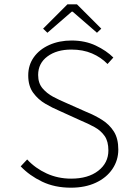

<svg xmlns="http://www.w3.org/2000/svg" viewBox="-20 -859 640 891"><path d="M309 12Q234 12 175.5 -16Q117 -44 76 -87L106 -119Q144 -78 196.5 -54Q249 -30 310 -30Q389 -30 436 -66.5Q483 -103 483 -161Q483 -203 465.5 -228Q448 -253 419 -269Q390 -285 354 -300L255 -345Q224 -358 190.5 -377.5Q157 -397 134 -428.5Q111 -460 111 -509Q111 -557 137 -593.5Q163 -630 209 -650.5Q255 -671 312 -671Q375 -671 424.5 -647.5Q474 -624 506 -592L479 -562Q449 -593 407 -611Q365 -629 311 -629Q243 -629 200 -597Q157 -565 157 -511Q157 -473 177.5 -449Q198 -425 226.5 -410Q255 -395 281 -384L380 -340Q420 -324 454 -302.5Q488 -281 508.5 -248.5Q529 -216 529 -165Q529 -115 501.5 -74.5Q474 -34 424.5 -11Q375 12 309 12ZM200 -707 180 -726 293 -839H337L450 -726L430 -707L317 -805H313Z"/></svg>

Font: Source Code Pro ExtraLight Light
Style: Regular
Weight: 300
Monospace: yes
Version: Version 1.018;hotconv 1.0.116;makeotfexe 2.5.65601